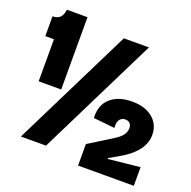

<svg xmlns="http://www.w3.org/2000/svg" viewBox="-130 -826 988 994"><g transform="rotate(20 364.0 -329.0)"><path d="M61.8 -300V-531.7H14.2V-640.7Q41 -640.7 54.8 -654.6Q68.7 -668.5 72.7 -698.3H186V-300ZM73.2 0 400.2 -660H538.3L211.5 0ZM402.7 40V-78.2L540.7 -164.3Q556.7 -175.7 566.8 -186.2Q576.8 -196.7 581.6 -208.6Q586.3 -220.5 586.3 -231.8Q586.3 -249.7 576.8 -258.8Q567.3 -268 551.8 -268Q540.2 -268 530.2 -261.6Q520.3 -255.2 515.5 -242Q510.7 -228.8 513 -207.2L395.5 -219.3Q391.3 -289.3 434.6 -328.2Q477.8 -367.2 554.3 -367.2Q603 -367.2 637.8 -350.8Q672.7 -334.3 691.2 -305.9Q709.7 -277.5 709.7 -239.3Q709.7 -212.3 699.8 -189.2Q689.8 -166.2 673 -146.4Q656.2 -126.7 636.2 -111.5Q616.2 -96.3 596 -84.3L535 -49.3V-44.5L709.8 -62.7V40Z"/></g></svg>

Font: Bricolage Grotesque 96pt ExtraBold SemiCondensed
Style: Regular
Weight: 800
Width: 4
Version: Version 1.001;gftools[0.9.33.dev8+g029e19f]